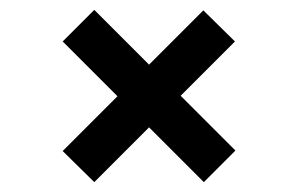

<svg xmlns="http://www.w3.org/2000/svg" viewBox="-20 -507 603 389"><path d="M393 -138 282 -249 171 -138 107 -201 218 -312 107 -423 171 -487 282 -376 392 -486 456 -423 346 -313 457 -202Z"/></svg>

Font: Be Vietnam Medium
Style: Regular
Weight: 500
Designer: Gabriel Lam
Foundry: TypeRant
Version: Version 4.000